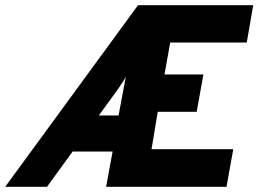

<svg xmlns="http://www.w3.org/2000/svg" viewBox="-63 -720 996 740"><path d="M469 -700H913L888 -556H593L571 -433H721L695 -289H545L521 -145H836L810 0H346L371 -136H217L118 0H-43ZM394 -275 422 -425Q416 -413 409 -402Q402 -391 392 -377L318 -275Z"/></svg>

Font: Overpass Heavy
Style: Italic
Weight: 900
Italic angle: -10°
Designer: Delve Withrington, Dave Bailey
Foundry: Delve Fonts
Version: Version 3.000;DELV;Overpass